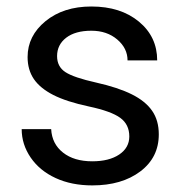

<svg xmlns="http://www.w3.org/2000/svg" viewBox="-20 -558 556 588"><path d="M376 -140.1C376 -117 365.6 -98.6 345 -84.7C324.3 -70.9 296.9 -64 262.7 -64C225.6 -64 195.7 -72.8 173.1 -90.6C150.5 -108.3 138.3 -132.3 136.7 -162.6H46.4C46.4 -131.3 55.6 -102.3 74 -75.4C92.4 -48.6 117.8 -27.7 150.4 -12.7C182.9 2.3 220.4 9.8 262.7 9.8C322.9 9.8 371.9 -4.5 409.7 -33C447.4 -61.4 466.3 -99.3 466.3 -146.5C466.3 -174.8 459.6 -198.8 446 -218.5C432.5 -238.2 411.8 -255 383.8 -269C355.8 -283 319.3 -295.1 274.2 -305.2C229.1 -315.3 197.9 -325.8 180.7 -336.9C163.4 -348 154.8 -364.4 154.8 -386.2C154.8 -409.3 164.1 -428.1 182.6 -442.4C201.2 -456.7 226.9 -463.9 259.8 -463.9C291.7 -463.9 318.1 -454.9 339.1 -437C360.1 -419.1 370.6 -397.8 370.6 -373H461.4C461.4 -421.2 442.8 -460.8 405.5 -491.7C368.2 -522.6 319.7 -538.1 259.8 -538.1C202.8 -538.1 156 -523.1 119.4 -493.2C82.8 -463.2 64.5 -426.6 64.5 -383.3C64.5 -357.3 70.9 -334.8 83.7 -315.9C96.6 -297 116.5 -280.8 143.3 -267.1C170.2 -253.4 206.5 -241.7 252.2 -231.9C297.9 -222.2 330 -210.5 348.4 -197C366.8 -183.5 376 -164.6 376 -140.1Z"/></svg>

Font: Roboto1
Style: rg
Weight: 400
Designer: Google
Version: Version 2.137; 2017